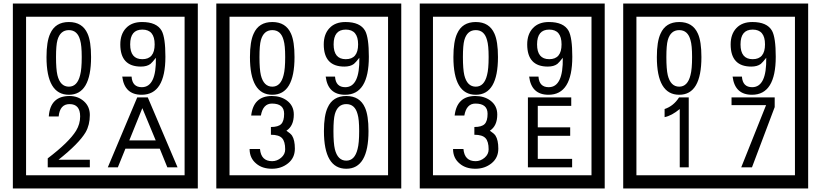

<svg xmlns="http://www.w3.org/2000/svg" viewBox="-20 -980 4660 1090"><path d="M1103 90H53V-960H1103ZM1028 15V-885H128V15ZM497 -656Q497 -442 371 -442Q244 -442 244 -656Q244 -744 265 -789Q294 -855 371 -855Q448 -855 477 -789Q497 -745 497 -656ZM444 -656Q444 -723 435 -752Q420 -809 371 -809Q322 -809 306 -752Q298 -723 298 -656Q298 -587 306 -553Q322 -488 371 -488Q419 -488 435 -554Q444 -587 444 -656ZM919 -658Q919 -442 784 -442Q687 -442 674 -545H727Q731 -485 785 -485Q868 -485 865 -652Q844 -625 834 -617Q814 -602 780 -602Q663 -602 663 -728Q663 -786 695.5 -820.5Q728 -855 786 -855Q870 -855 898 -805Q919 -766 919 -658ZM858 -728Q858 -812 788 -812Q719 -812 719 -728Q719 -644 788 -644Q858 -644 858 -728ZM490 -30H251V-81Q372 -173 412 -238Q435 -276 435 -319Q435 -389 375 -389Q320 -389 313 -319H257Q265 -435 375 -435Q423 -435 456.5 -405Q490 -375 490 -327Q490 -271 466 -229Q428 -165 312 -73H490ZM988 -30H930L887 -136H692L649 -30H592L759 -427H819ZM864 -183 788 -366 714 -183Z M2258 90H1208V-960H2258ZM2183 15V-885H1283V15ZM1652 -656Q1652 -442 1526 -442Q1399 -442 1399 -656Q1399 -744 1420 -789Q1449 -855 1526 -855Q1603 -855 1632 -789Q1652 -745 1652 -656ZM1599 -656Q1599 -723 1590 -752Q1575 -809 1526 -809Q1477 -809 1461 -752Q1453 -723 1453 -656Q1453 -587 1461 -553Q1477 -488 1526 -488Q1574 -488 1590 -554Q1599 -587 1599 -656ZM2074 -658Q2074 -442 1939 -442Q1842 -442 1829 -545H1882Q1886 -485 1940 -485Q2023 -485 2020 -652Q1999 -625 1989 -617Q1969 -602 1935 -602Q1818 -602 1818 -728Q1818 -786 1850.5 -820.5Q1883 -855 1941 -855Q2025 -855 2053 -805Q2074 -766 2074 -658ZM2013 -728Q2013 -812 1943 -812Q1874 -812 1874 -728Q1874 -644 1943 -644Q2013 -644 2013 -728ZM1654 -136Q1654 -84 1615.5 -53Q1577 -22 1524 -22Q1469 -22 1435 -51Q1397 -82 1397 -134H1456Q1462 -65 1525 -65Q1553 -65 1576 -84.5Q1599 -104 1599 -132Q1599 -177 1581 -196Q1563 -215 1518 -215V-259Q1560 -259 1576.5 -276Q1593 -293 1593 -334Q1593 -392 1524 -392Q1473 -392 1461 -324H1406Q1419 -435 1523 -435Q1574 -435 1609 -409Q1648 -380 1648 -330Q1648 -265 1606 -238Q1630 -222 1638 -210Q1654 -185 1654 -136ZM2072 -236Q2072 -22 1946 -22Q1819 -22 1819 -236Q1819 -324 1840 -369Q1869 -435 1946 -435Q2023 -435 2052 -369Q2072 -325 2072 -236ZM2019 -236Q2019 -303 2010 -332Q1995 -389 1946 -389Q1897 -389 1881 -332Q1873 -303 1873 -236Q1873 -167 1881 -133Q1897 -68 1946 -68Q1994 -68 2010 -134Q2019 -167 2019 -236Z M3413 90H2363V-960H3413ZM3338 15V-885H2438V15ZM2807 -656Q2807 -442 2681 -442Q2554 -442 2554 -656Q2554 -744 2575 -789Q2604 -855 2681 -855Q2758 -855 2787 -789Q2807 -745 2807 -656ZM2754 -656Q2754 -723 2745 -752Q2730 -809 2681 -809Q2632 -809 2616 -752Q2608 -723 2608 -656Q2608 -587 2616 -553Q2632 -488 2681 -488Q2729 -488 2745 -554Q2754 -587 2754 -656ZM3229 -658Q3229 -442 3094 -442Q2997 -442 2984 -545H3037Q3041 -485 3095 -485Q3178 -485 3175 -652Q3154 -625 3144 -617Q3124 -602 3090 -602Q2973 -602 2973 -728Q2973 -786 3005.5 -820.5Q3038 -855 3096 -855Q3180 -855 3208 -805Q3229 -766 3229 -658ZM3168 -728Q3168 -812 3098 -812Q3029 -812 3029 -728Q3029 -644 3098 -644Q3168 -644 3168 -728ZM2809 -136Q2809 -84 2770.5 -53Q2732 -22 2679 -22Q2624 -22 2590 -51Q2552 -82 2552 -134H2611Q2617 -65 2680 -65Q2708 -65 2731 -84.5Q2754 -104 2754 -132Q2754 -177 2736 -196Q2718 -215 2673 -215V-259Q2715 -259 2731.5 -276Q2748 -293 2748 -334Q2748 -392 2679 -392Q2628 -392 2616 -324H2561Q2574 -435 2678 -435Q2729 -435 2764 -409Q2803 -380 2803 -330Q2803 -265 2761 -238Q2785 -222 2793 -210Q2809 -185 2809 -136ZM3228 -30H2977V-427H3223V-379H3033V-257H3217V-209H3033V-78H3228Z M4568 90H3518V-960H4568ZM4493 15V-885H3593V15ZM3962 -656Q3962 -442 3836 -442Q3709 -442 3709 -656Q3709 -744 3730 -789Q3759 -855 3836 -855Q3913 -855 3942 -789Q3962 -745 3962 -656ZM3909 -656Q3909 -723 3900 -752Q3885 -809 3836 -809Q3787 -809 3771 -752Q3763 -723 3763 -656Q3763 -587 3771 -553Q3787 -488 3836 -488Q3884 -488 3900 -554Q3909 -587 3909 -656ZM4384 -658Q4384 -442 4249 -442Q4152 -442 4139 -545H4192Q4196 -485 4250 -485Q4333 -485 4330 -652Q4309 -625 4299 -617Q4279 -602 4245 -602Q4128 -602 4128 -728Q4128 -786 4160.5 -820.5Q4193 -855 4251 -855Q4335 -855 4363 -805Q4384 -766 4384 -658ZM4323 -728Q4323 -812 4253 -812Q4184 -812 4184 -728Q4184 -644 4253 -644Q4323 -644 4323 -728ZM3890 -30H3839V-361Q3793 -323 3753 -315V-361Q3804 -378 3835 -427H3890ZM4378 -372 4249 -30H4188L4329 -383H4133V-427H4378Z"/></svg>

Font: Unicode BMP Fallback SIL
Style: Regular
Weight: 400
Foundry: NRSI, SIL International
Version: Version 5.1 Based on Unicode 5.1